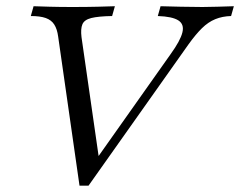

<svg xmlns="http://www.w3.org/2000/svg" viewBox="-20 -591 771 617"><path d="M235.5 5.6 166.9 -473.4Q163.7 -497.6 154.4 -512.1Q145.2 -526.6 127 -533.1Q108.9 -539.5 79 -539.5L87.9 -571Q107.3 -570.2 139.9 -569.4Q172.6 -568.5 212.1 -568.5Q258.9 -568.5 294 -569.4Q329 -570.2 349.2 -571L340.3 -539.5Q296 -538.7 273.4 -533.1Q250.8 -527.4 244.8 -512.9Q238.7 -498.4 241.9 -471.8L298.4 -79L283.1 -70.2L528.2 -416.9Q559.7 -460.5 566.1 -486.7Q572.6 -512.9 553.2 -525.4Q533.9 -537.9 487.1 -539.5L496 -571Q525.8 -570.2 560.5 -569.4Q595.2 -568.5 630.6 -568.5Q654.8 -568.5 678.6 -569.4Q702.4 -570.2 731.5 -571L722.6 -539.5Q694.4 -538.7 671.8 -529.4Q649.2 -520.2 629 -500.4Q608.9 -480.6 586.3 -449.2L264.5 5.6Z"/></svg>

Font: Playfair 12pt Light
Style: Italic
Weight: 300
Italic angle: -15.6°
Designer: Claus Eggers Sørensen
Foundry: Claus Eggers Sørensen
Version: Version 2.000;gftools[0.9.28]